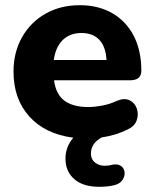

<svg xmlns="http://www.w3.org/2000/svg" viewBox="-20 -522 591 739"><path d="M362 197Q300 197 266 167.5Q232 138 232 88Q232 44 262 8Q154 -6 93 -73.5Q32 -141 32 -246Q32 -321 65 -379Q98 -437 155.5 -469.5Q213 -502 287 -502Q359 -502 412.5 -471Q466 -440 495 -383.5Q524 -327 524 -250Q524 -213 481 -213H188Q195 -159 228 -134.5Q261 -110 320 -110Q343 -110 373 -115.5Q403 -121 430 -134Q460 -146 480 -135.5Q500 -125 507 -103Q514 -81 506 -58.5Q498 -36 472 -24Q426 -1 371 7Q330 30 330 69Q330 91 345.5 103.5Q361 116 383 116Q399 116 412 112Q434 108 446 117Q458 126 459.5 140.5Q461 155 452.5 169Q444 183 426 189Q410 194 393 195.5Q376 197 362 197ZM187 -291H390Q387 -343 362 -369Q337 -395 294 -395Q249 -395 221.5 -368Q194 -341 187 -291Z"/></svg>

Font: Chiron GoRound TC EB
Style: Regular
Weight: 700
Designer: Ryoko NISHIZUKA 西塚涼子 (kana, bopomofo & ideographs); Paul D. Hunt (Latin, Greek & Cyrillic); Sandoll Communications 산돌커뮤니
Foundry: Adobe
Version: Version 1.000;hotconv 1.1.1;makeotfexe 2.6.0